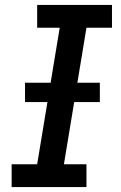

<svg xmlns="http://www.w3.org/2000/svg" viewBox="-20 -755 490 775"><path d="M27 0V-92H130L221 -643H130V-735H432V-643H329L238 -92H329V0ZM81 -343V-421H383V-343Z"/></svg>

Font: Iosevka Etoile SmBdObl
Style: Regular
Weight: 600
Italic angle: -9°
Designer: Belleve Invis
Foundry: Belleve Invis
Version: Version 15.5.2; ttfautohint (v1.8.4)